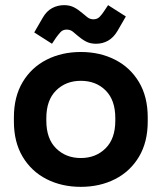

<svg xmlns="http://www.w3.org/2000/svg" viewBox="-20 -712 628 746"><path d="M34 -240V-256Q34 -336 68 -393Q102 -450 161 -480Q220 -510 294 -510Q368 -510 427 -480Q486 -450 520 -393Q554 -336 554 -256V-240Q554 -160 520 -103Q486 -46 427 -16Q368 14 294 14Q220 14 161 -16Q102 -46 68 -103Q34 -160 34 -240ZM428 -243V-253Q428 -323 390.5 -360.5Q353 -398 294 -398Q236 -398 198 -360.5Q160 -323 160 -253V-243Q160 -173 198 -135.5Q236 -98 294 -98Q352 -98 390 -135.5Q428 -173 428 -243ZM182 -542 113 -586 146 -643Q161 -669 182.5 -680.5Q204 -692 229 -692Q251 -692 267.5 -683.5Q284 -675 300 -661Q309 -653 319.5 -645Q330 -637 343 -637Q358 -637 367.5 -647Q377 -657 384 -668L400 -692L469 -648L436 -591Q421 -566 400 -554Q379 -542 353 -542Q331 -542 314.5 -550.5Q298 -559 282 -573Q273 -581 263 -589Q253 -597 239 -597Q224 -597 215 -587Q206 -577 198 -566Z"/></svg>

Font: Space Grotesk Frontify
Style: Bold
Weight: 700
Designer: Florian Karsten
Version: Version 2.000